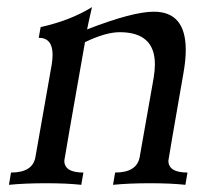

<svg xmlns="http://www.w3.org/2000/svg" viewBox="-20 -515 591 535"><path d="M496.6 0Q457 -4.4 397.9 -4.4Q338.9 -4.4 294.9 0L300.8 -34.2Q360.8 -34.2 369.1 -76.7L408.2 -298.3Q411.6 -318.8 411.6 -335.9Q411.6 -425.3 313.5 -425.3Q274.4 -425.3 216.8 -397.5Q160.2 -76.7 159.2 -67.4Q159.2 -34.2 212.4 -34.2L206.5 0Q167 -4.4 107.9 -4.4Q48.8 -4.4 4.9 0L10.7 -34.2Q70.8 -34.2 78.6 -76.7L124 -334.5Q126.5 -350.1 126.5 -362.3Q126.5 -409.7 87.9 -409.7L93.3 -439.5Q176.3 -458 236.3 -495.1Q225.6 -448.7 222.7 -433.1Q349.6 -482.4 408.7 -482.4Q497.6 -482.4 497.6 -376Q497.6 -347.2 491.2 -311.5Q450.2 -76.7 449.2 -67.4Q449.2 -34.2 502.4 -34.2Z"/></svg>

Font: Kelvinch
Style: Italic
Weight: 400
Italic angle: -10°
Designer: Paul James Miller
Foundry: High-Logic / Made with FontCreator
Version: Version 3.40;July 22, 2017;FontCreator 11.0.0.2388 64-bit